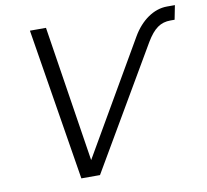

<svg xmlns="http://www.w3.org/2000/svg" viewBox="-79 -797 951 883"><g transform="rotate(-10 396.5 -355.0)"><path d="M231 0H318L648 -564C683 -622 714 -644 761 -644H780L793 -710H756C694 -710 634 -668 594 -599L290 -75L191 -710H116Z"/></g></svg>

Font: Geist Light
Style: Italic
Weight: 300
Italic angle: -12°
Designer: Basement.studio, Andrés Briganti, Mateo Zaragoza
Foundry: Basement.studio, Vercel, Andrés Briganti, Guido Ferreyra, Mateo Zaragoza
Version: Version 1.500